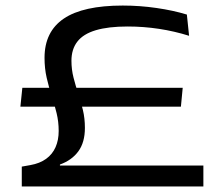

<svg xmlns="http://www.w3.org/2000/svg" viewBox="-20 -672 792 692"><path d="M53.5 -287.5 60.5 -355.5H638.5L632 -287.5ZM196 -75.5H713V0H58.5V-71.5L89.5 -77Q123.5 -83 146.2 -99.5Q169 -116 180.2 -141.5Q191.5 -167 191.5 -200Q191.5 -233.5 184 -264.2Q176.5 -295 166.2 -326.5Q156 -358 148.2 -391.8Q140.5 -425.5 140.5 -463.5Q140.5 -558 210 -605Q279.5 -652 422.5 -652Q484 -652 544.2 -643.2Q604.5 -634.5 653.5 -619.5L661.5 -543Q609 -559.5 553.2 -568Q497.5 -576.5 440 -576.5Q370 -576.5 325 -563Q280 -549.5 258.8 -522Q237.5 -494.5 237.5 -453Q237.5 -421.5 245 -392.2Q252.5 -363 262 -334.2Q271.5 -305.5 278.8 -275.5Q286 -245.5 286 -211Q286 -159 262.5 -126.8Q239 -94.5 196 -79Z"/></svg>

Font: Anek Latin Expanded
Style: Regular
Weight: 400
Width: 7
Designer: Yesha Goshar
Foundry: Ek Type
Version: Version 1.003